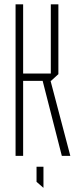

<svg xmlns="http://www.w3.org/2000/svg" viewBox="-20 -721 367 888"><path d="M266 0 177 -348 207 -373 305 -1V0ZM52 0V-701H87V0ZM87 -347V-381H215V-347ZM215 -347V-701H250V-378L216 -347ZM180 147 149 120V50H181V147Z"/></svg>

Font: Foldit ExtraLight
Style: Regular
Weight: 250
Version: Version 1.003